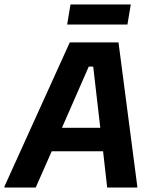

<svg xmlns="http://www.w3.org/2000/svg" viewBox="-55 -840 683 860"><path d="M-35 0V-5L257.5 -650H475.8L560 -5V0H425L406.7 -162.5H176.7L105 0ZM342.5 -541.7 222.5 -267.5H394.2L362.5 -541.7ZM245.8 -730 260.8 -820H530.8L515.8 -730Z"/></svg>

Font: Familjen Grotesk GF
Style: Bold Italic
Weight: 700
Designer: Anders Wikstroem, Jonas Baeckman, Matilda Gysing, Kristian Moeller
Foundry: Familjen STHML AB
Version: Version 2.000; Beta; Release 4; Build 6